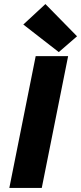

<svg xmlns="http://www.w3.org/2000/svg" viewBox="-20 -927 400 947"><path d="M26 0 156 -650H316L186 0ZM270 -670 95 -806 204 -907 360 -748Z"/></svg>

Font: mr_Source Sans Pro
Style: Italic
Weight: 900
Italic angle: -11°
Designer: Paul D. Hunt
Foundry: Adobe Systems Incorporated
Version: Version 1.076;July 10, 2024;FontCreator 11.5.0.2430 64-bit